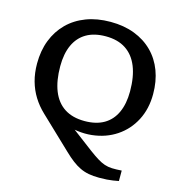

<svg xmlns="http://www.w3.org/2000/svg" viewBox="-132 -833 1114 1181"><g transform="rotate(15 425.0 -243.0)"><path d="M376 125.5 177 -64Q138 -101 111 -144.5Q84 -188 69.8 -239.2Q55.5 -290.5 55.5 -351Q55.5 -433 81.5 -499.8Q107.5 -566.5 156 -614.8Q204.5 -663 273 -689Q341.5 -715 427.5 -715Q512.5 -715 580.2 -689Q648 -663 696 -615Q744 -567 769 -500.5Q794 -434 794 -353Q794 -259 755.8 -185.5Q717.5 -112 650 -67Q582.5 -22 494.2 -12.5Q406 -3 306.5 -37.5L327.5 -60L514.5 81Q548 106 572.8 121.2Q597.5 136.5 619.5 144Q641.5 151.5 667.2 152.5Q693 153.5 729 151V217.5Q710.5 221 693 223.8Q675.5 226.5 654.8 228Q634 229.5 605.5 229.5Q568 229.5 538.8 224Q509.5 218.5 483.8 206.2Q458 194 432 174.2Q406 154.5 376 125.5ZM428.5 -84Q502 -84 551.8 -113Q601.5 -142 627 -197.8Q652.5 -253.5 652.5 -332.5Q652.5 -425.5 626.5 -490Q600.5 -554.5 549.2 -588Q498 -621.5 421.5 -621.5Q348 -621.5 298.2 -592.2Q248.5 -563 223 -507.2Q197.5 -451.5 197.5 -371.5Q197.5 -279.5 223.2 -215Q249 -150.5 300.5 -117.2Q352 -84 428.5 -84Z"/></g></svg>

Font: Newsreader 7pt Medium
Style: Regular
Weight: 500
Designer: Hugues Gentile
Foundry: Production Type
Version: Version 1.003